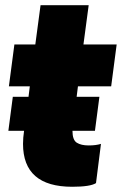

<svg xmlns="http://www.w3.org/2000/svg" viewBox="-20 -700 480 734"><path d="M256 14Q68 14 68 -150Q68 -173 72 -200H12L29 -330H89L94 -370H14L35 -530H115L135 -680H319L299 -530H426L405 -370H278L273 -330H360L343 -200H257Q257 -165 273.5 -154.5Q290 -144 319 -144Q347 -144 366 -150L347 0Q325 14 256 14Z"/></svg>

Font: Tanohe Sans ExtraBold
Style: Italic
Weight: 800
Designer: Village Type and Design LLC & Cristiano Sobral
Foundry: Cooper Hewitt Smithsonian Design Museum
Version: Version 1.00;September 29, 2021;FontCreator 13.0.0.2655 64-b